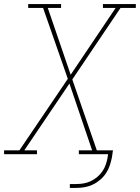

<svg xmlns="http://www.w3.org/2000/svg" viewBox="-38 -755 685 940"><path d="M304 165V146H335Q353 146 371 143Q389 140 406 132Q423 124 438 111.5Q453 99 463.5 83.5Q474 68 480 50.5Q486 33 489 15L491 0H348V-19H413L302 -346L81 -19H143V0H-18V-19H57L294 -369L173 -716H100V-735H261V-716H196L308 -389L528 -716H466V-735H627V-716H552L316 -366L436 -19H515L510 15Q506 35 499.5 55Q493 75 481 93Q469 111 452 125.5Q435 140 415.5 149Q396 158 376 161.5Q356 165 335 165Z"/></svg>

Font: Iosevka Etoile Thin Oblique
Style: Regular
Weight: 100
Italic angle: -9°
Designer: Belleve Invis
Foundry: Belleve Invis
Version: Version 15.5.2; ttfautohint (v1.8.4)